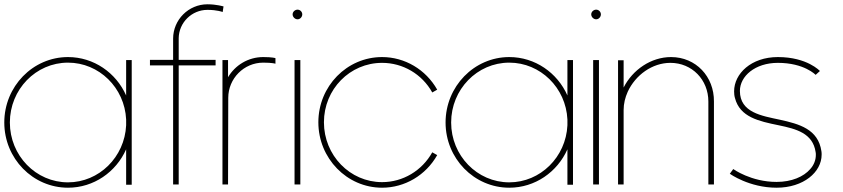

<svg xmlns="http://www.w3.org/2000/svg" viewBox="-25 -860 3929 895"><path d="M563 -164V1H589V-580H563V-415C516 -521 412 -594 292 -594C128 -594 -5 -457 -5 -289C-5 -121 128 15 292 15C412 15 516 -58 563 -164ZM563 -303V-276C556 -128 437 -10 292 -10C142 -10 21 -135 21 -289C21 -443 142 -568 292 -568C437 -568 556 -451 563 -303Z M782 -680V-581H674V-555H782V0H808V-555H980V-581H808V-682C809 -755 869 -814 942 -814C988 -814 1013 -804 1013 -804L1017 -830C1017 -830 984 -840 942 -840C854 -840 782 -768 782 -680Z M1038 -500V-580H1012V0H1038L1039 -404C1039 -494 1112 -568 1202 -568C1245 -568 1259 -563 1259 -563V-589C1259 -589 1245 -594 1202 -594C1132 -594 1071 -556 1038 -500Z M1375 -580H1348V0H1375ZM1362 -815C1350 -815 1339 -805 1339 -793C1339 -781 1350 -770 1362 -770C1374 -770 1384 -781 1384 -793C1384 -805 1374 -815 1362 -815Z M2013 -442C1960 -536 1862 -594 1756 -594C1592 -594 1459 -458 1459 -290C1459 -122 1592 15 1756 15C1862 15 1960 -43 2013 -137L1990 -150C1942 -64 1853 -11 1756 -11C1606 -11 1485 -136 1485 -290C1485 -444 1606 -567 1756 -567C1853 -567 1942 -515 1990 -429Z M2620 -164V1H2646V-580H2620V-415C2573 -521 2469 -594 2349 -594C2185 -594 2052 -457 2052 -289C2052 -121 2185 15 2349 15C2469 15 2573 -58 2620 -164ZM2620 -303V-276C2613 -128 2494 -10 2349 -10C2199 -10 2078 -135 2078 -289C2078 -443 2199 -568 2349 -568C2494 -568 2613 -451 2620 -303Z M2767 -580H2740V0H2767ZM2754 -815C2742 -815 2731 -805 2731 -793C2731 -781 2742 -770 2754 -770C2766 -770 2776 -781 2776 -793C2776 -805 2766 -815 2754 -815Z M2882 -452V-579H2856V0H2882V-347C2882 -377 2889 -405 2901 -432C2937 -510 3015 -567 3100 -567C3201 -567 3277 -488 3277 -387V0H3303V-387C3304 -503 3219 -594 3103 -594C3010 -594 2924 -535 2882 -452Z M3797 -529C3797 -529 3738 -594 3601 -594C3477 -594 3397 -517 3397 -434C3397 -424 3398 -413 3401 -403C3424 -314 3512 -295 3605 -276C3687 -259 3764 -239 3777 -151C3778 -147 3778 -142 3778 -138C3778 -114 3769 -91 3752 -72C3721 -36 3665 -12 3595 -12C3476 -12 3393 -72 3393 -72L3377 -50C3377 -50 3467 15 3595 15C3721 15 3805 -58 3805 -139C3805 -144 3805 -150 3804 -155C3789 -258 3701 -282 3610 -302C3527 -320 3424 -335 3424 -436C3424 -505 3495 -567 3601 -567C3724 -567 3777 -511 3777 -511Z"/></svg>

Font: MintSans
Style: ExtraLight
Weight: 200
Version: Version 1.0